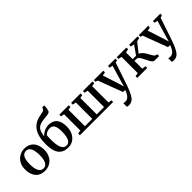

<svg xmlns="http://www.w3.org/2000/svg" viewBox="144 -2096 3581 3581"><g transform="rotate(-45 1934.0 -306.0)"><path d="M29 -270.5Q29 -341 50.8 -394.8Q72.5 -448.5 110.2 -484.8Q148 -521 195 -539.5Q242 -558 293 -558Q377.5 -558 433 -521.8Q488.5 -485.5 516 -422Q543.5 -358.5 543.5 -276.5Q543.5 -205.5 521.5 -151.5Q499.5 -97.5 462.2 -61.2Q425 -25 377.5 -7Q330 11 279.5 11Q216.5 11 169.2 -9.8Q122 -30.5 91 -68Q60 -105.5 44.5 -157.2Q29 -209 29 -270.5ZM287.5 -41Q328 -41 355.8 -65.8Q383.5 -90.5 398.2 -140.5Q413 -190.5 413 -266.5Q413 -318 406.2 -361.8Q399.5 -405.5 384.8 -438Q370 -470.5 346 -488.2Q322 -506 287 -506Q246.5 -506 218 -481.5Q189.5 -457 174.5 -407Q159.5 -357 159.5 -280.5Q159.5 -228 166.5 -184.2Q173.5 -140.5 188.8 -108.5Q204 -76.5 228.2 -58.8Q252.5 -41 287.5 -41Z M890 10Q826 10 777.8 -10.8Q729.5 -31.5 697.8 -73.5Q666 -115.5 650.2 -179.2Q634.5 -243 634.5 -329.5Q634.5 -435 654.2 -515Q674 -595 713.8 -651Q753.5 -707 814 -740.8Q874.5 -774.5 955.5 -787Q999.5 -794 1025.5 -802.2Q1051.5 -810.5 1060 -830L1076 -864.5H1128.5Q1128.5 -840.5 1125.8 -816.5Q1123 -792.5 1118 -770.8Q1113 -749 1107 -731Q1099.5 -717 1082.5 -709Q1065.5 -701 1039.2 -697.2Q1013 -693.5 978.5 -690.5Q910 -684.5 863.5 -672Q817 -659.5 788 -634.5Q759 -609.5 742.8 -567Q726.5 -524.5 718.5 -458.5Q742.5 -483.5 774.5 -504.8Q806.5 -526 845.5 -539Q884.5 -552 928 -552Q980.5 -552 1021.2 -535.8Q1062 -519.5 1090 -486.5Q1118 -453.5 1132.5 -404.2Q1147 -355 1147 -289.5Q1147 -200 1114.5 -132.5Q1082 -65 1024.2 -27.5Q966.5 10 890 10ZM894 -39.5Q937.5 -39.5 964.8 -69.8Q992 -100 1004.8 -155Q1017.5 -210 1017.5 -284.5Q1017.5 -343.5 1009.5 -383.2Q1001.5 -423 986 -446.8Q970.5 -470.5 948 -481Q925.5 -491.5 896 -491.5Q865.5 -491.5 840.2 -482.8Q815 -474 796.8 -461Q778.5 -448 768.5 -435Q767 -417.5 765.8 -397.8Q764.5 -378 764 -357.5Q763.5 -337 763.5 -316Q763.5 -263.5 769 -214Q774.5 -164.5 788.8 -125.2Q803 -86 828.5 -62.8Q854 -39.5 894 -39.5Z M1203.5 0V-44.5L1271.5 -55.5V-485.5L1204.5 -498V-543H1452.5V-498L1389.5 -485.5V-53H1583V-485.5L1515 -498V-543H1764.5V-498L1701.5 -485.5V-53H1894.5V-485.5L1827 -498V-543H2079.5V-498L2013 -485.5V-55.5L2081 -44.5V0Z M2250 252Q2234 252 2220.8 249.5Q2207.5 247 2199.5 243.5V148Q2206.5 152 2220.5 154.5Q2234.5 157 2249.5 157Q2273 157 2293.8 148Q2314.5 139 2333 120Q2351.5 101 2368 71.2Q2384.5 41.5 2399.5 0H2343.5L2161 -485.5L2116 -499.5V-543H2363.5V-499L2294 -486L2391 -186.5L2428.5 -63L2463 -186L2551.5 -486L2488.5 -499V-543H2683.5V-499.5L2634 -486Q2608 -407.5 2584.2 -336.5Q2560.5 -265.5 2540.2 -205.5Q2520 -145.5 2504.2 -99.2Q2488.5 -53 2478 -23.5Q2467.5 6 2464 14.5Q2434.5 92.5 2405.5 145.2Q2376.5 198 2340 225Q2303.5 252 2250 252Z M2717 0V-45L2786.5 -55.5V-484L2718.5 -498.5V-543H2974V-498.5L2904 -484V-307.5H2993L3116.5 -484L3046.5 -498.5V-543H3268V-498.5L3197.5 -483.5L3053 -299Q3085.5 -287.5 3111 -261.2Q3136.5 -235 3156.2 -202.2Q3176 -169.5 3192.8 -137.8Q3209.5 -106 3225.2 -83.5Q3241 -61 3258 -55.5L3293.5 -45.5V0H3174.5Q3152.5 0 3134.2 -18.8Q3116 -37.5 3099.5 -67.2Q3083 -97 3067.5 -130.2Q3052 -163.5 3035.5 -193.2Q3019 -223 3000.2 -241.8Q2981.5 -260.5 2958.5 -260.5H2904V-55.5L2979.5 -45V0Z M3434.5 252Q3418.5 252 3405.2 249.5Q3392 247 3384 243.5V148Q3391 152 3405 154.5Q3419 157 3434 157Q3457.5 157 3478.2 148Q3499 139 3517.5 120Q3536 101 3552.5 71.2Q3569 41.5 3584 0H3528L3345.5 -485.5L3300.5 -499.5V-543H3548V-499L3478.5 -486L3575.5 -186.5L3613 -63L3647.5 -186L3736 -486L3673 -499V-543H3868V-499.5L3818.5 -486Q3792.5 -407.5 3768.8 -336.5Q3745 -265.5 3724.8 -205.5Q3704.5 -145.5 3688.8 -99.2Q3673 -53 3662.5 -23.5Q3652 6 3648.5 14.5Q3619 92.5 3590 145.2Q3561 198 3524.5 225Q3488 252 3434.5 252Z"/></g></svg>

Font: Merriweather 48pt SemiBold
Style: Regular
Weight: 600
Version: Version 2.100